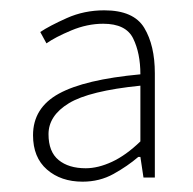

<svg xmlns="http://www.w3.org/2000/svg" viewBox="-20 -754 374 372"><path d="M140 -402Q98 -402 71 -425.5Q44 -449 44 -492Q44 -545 94 -572.5Q144 -600 252 -610Q252 -651 238 -679.5Q224 -708 180 -708Q149 -708 118 -695Q87 -682 70 -670L58 -692Q76 -704 109.5 -719Q143 -734 182 -734Q239 -734 259.5 -700Q280 -666 280 -612V-410H258L252 -450H248Q227 -432 200 -417Q173 -402 140 -402ZM146 -428Q170 -428 197 -440.5Q224 -453 252 -480V-588Q153 -578 113.5 -554Q74 -530 74 -494Q74 -460 93.5 -444Q113 -428 146 -428Z"/></svg>

Font: Mada ExtraLight
Style: Regular
Weight: 250
Designer: Khaled Hosny
Version: Version 1.5